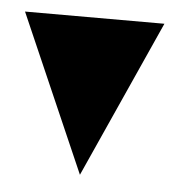

<svg xmlns="http://www.w3.org/2000/svg" viewBox="-34 -133 334 365"><g transform="rotate(5 133.0 50.0)"><path d="M266 -100 131 200 0 -100Z"/></g></svg>

Font: Bravura Text
Style: Regular
Weight: 400
Designer: Daniel Spreadbury et al.
Foundry: Steinberg Media Technologies GmbH
Version: Version 1.38